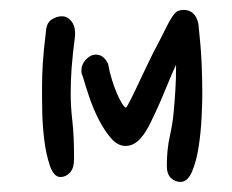

<svg xmlns="http://www.w3.org/2000/svg" viewBox="-20 -353 466 386"><path d="M263.7 -76.2Q250 -59.6 232.4 -59.6Q216.8 -59.6 203.6 -74.7Q190.4 -89.8 179.2 -111.3Q168 -132.8 159.7 -157.2Q151.4 -181.6 146.5 -199.2Q143.6 -205.1 143.6 -210.9Q143.6 -223.6 152.8 -233.4Q162.1 -243.2 172.9 -243.2Q188.5 -243.2 197.3 -224.6Q200.2 -208 205.1 -192.4Q210 -176.8 215.3 -164.6Q220.7 -152.3 225.6 -144.5Q230.5 -136.7 233.4 -136.7Q234.4 -136.7 241.2 -149.9Q248 -163.1 256.3 -180.7Q264.6 -198.2 273.4 -216.8Q282.2 -235.4 288.1 -247.1Q303.7 -276.4 312 -293.5Q320.3 -310.5 326.2 -319.3Q332 -328.1 336.9 -330.6Q341.8 -333 350.6 -333Q360.4 -333 368.2 -326.2Q376 -319.3 378.9 -304.7Q383.8 -259.8 385.3 -226.6Q386.7 -193.4 386.7 -165Q386.7 -147.5 385.3 -117.2Q383.8 -86.9 379.4 -58.1Q375 -29.3 366.2 -8.3Q357.4 12.7 342.8 12.7Q332 12.7 323.7 4.9Q315.4 -2.9 315.4 -19.5Q315.4 -52.7 321.3 -78.6Q327.1 -104.5 329.1 -127Q331.1 -148.4 332.5 -170.9Q334 -193.4 334 -222.7Q328.1 -210.9 319.8 -190.4Q311.5 -169.9 301.8 -147.5Q292 -125 282.2 -105.5Q272.5 -85.9 263.7 -76.2ZM130.9 -281.2Q126 -243.2 124 -216.8Q122.1 -190.4 122.1 -165Q122.1 -138.7 125.5 -109.4Q128.9 -80.1 128.9 -34.2Q128.9 -14.6 120.6 -5.9Q112.3 2.9 101.6 2.9Q87.9 2.9 80.1 -20.5Q72.3 -43.9 68.8 -73.2Q65.4 -102.5 64.9 -128.4Q64.5 -154.3 64.5 -160.2V-175.8Q64.5 -198.2 65.9 -223.6Q67.4 -249 72.3 -289.1Q73.2 -306.6 83.5 -313.5Q93.8 -320.3 104.5 -320.3Q115.2 -320.3 123 -311Q130.9 -301.8 130.9 -287.1Z"/></svg>

Font: Hi Melody Cyrillic
Style: Regular
Weight: 400
Version: Version 0.90 April 10, 2018